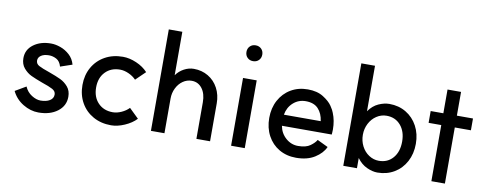

<svg xmlns="http://www.w3.org/2000/svg" viewBox="-61 -1004 3357 1314"><g transform="rotate(10 1617.5 -346.5)"><path d="M242 -73Q282 -73 306.5 -88Q331 -103 331 -130Q331 -153 307 -166Q283 -179 232 -196Q183 -214 153.5 -228Q124 -242 100.5 -269.5Q77 -297 77 -339Q77 -398 125.5 -434Q174 -470 247 -470Q278 -470 313 -457.5Q348 -445 376.5 -419Q405 -393 416 -353L334 -325Q324 -361 299 -374.5Q274 -388 247 -388Q213 -388 192.5 -374.5Q172 -361 172 -339Q172 -316 194 -304Q216 -292 269 -274Q319 -256 349.5 -241.5Q380 -227 403 -200Q426 -173 426 -131Q426 -68 374.5 -29Q323 10 242 10Q187 10 135 -21.5Q83 -53 57 -107L132 -151Q148 -114 180.5 -93.5Q213 -73 242 -73Z M855 -130 921 -66Q890 -33 840.5 -11.5Q791 10 747 10Q677 10 622.5 -20.5Q568 -51 537.5 -105Q507 -159 507 -228Q507 -297 537.5 -351Q568 -405 622.5 -435.5Q677 -466 747 -466Q793 -466 841.5 -445Q890 -424 921 -390L855 -326Q834 -348 803 -362Q772 -376 743 -376Q680 -376 641 -335.5Q602 -295 602 -228Q602 -161 641 -120.5Q680 -80 743 -80Q772 -80 803 -94Q834 -108 855 -130Z M1239 -386Q1206 -386 1178 -366.5Q1150 -347 1133.5 -313.5Q1117 -280 1117 -241V0H1023V-705H1117V-403Q1138 -433 1171 -451Q1204 -469 1239 -469Q1295 -469 1339.5 -442.5Q1384 -416 1409 -369Q1434 -322 1434 -263V0H1339V-254Q1339 -314 1311.5 -350Q1284 -386 1239 -386Z M1676 -466V5H1581V-466ZM1683 -646Q1683 -622 1667.5 -606.5Q1652 -591 1628 -591Q1604 -591 1588.5 -606.5Q1573 -622 1573 -646Q1573 -670 1588.5 -685.5Q1604 -701 1628 -701Q1652 -701 1667.5 -685.5Q1683 -670 1683 -646Z M1805 -228Q1805 -297 1834 -351Q1863 -405 1914.5 -435.5Q1966 -466 2032 -466Q2097 -466 2140 -439Q2183 -412 2202.5 -383Q2222 -354 2227 -338Q2248 -287 2248 -225Q2248 -211 2247 -202.5Q2246 -194 2246 -190H1900Q1909 -139 1946.5 -106Q1984 -73 2032 -73Q2087 -73 2116.5 -94.5Q2146 -116 2158 -137L2233 -101Q2213 -56 2161.5 -23.5Q2110 9 2032 9Q1966 9 1914.5 -21Q1863 -51 1834 -105Q1805 -159 1805 -228ZM2032 -384Q1982 -384 1945.5 -351.5Q1909 -319 1900 -267H2156Q2149 -320 2119 -352Q2089 -384 2032 -384Z M2456 -64V7H2361V-705H2456V-389Q2485 -430 2524 -447.5Q2563 -465 2599 -465Q2664 -465 2715 -434.5Q2766 -404 2795 -350Q2824 -296 2824 -227Q2824 -158 2795 -103.5Q2766 -49 2714.5 -18.5Q2663 12 2598 12Q2564 12 2524.5 -6Q2485 -24 2456 -64ZM2729 -226Q2729 -296 2692 -339Q2655 -382 2594 -382Q2557 -382 2525 -361Q2493 -340 2474.5 -304Q2456 -268 2456 -226Q2456 -183 2474.5 -147Q2493 -111 2525 -90Q2557 -69 2594 -69Q2655 -69 2692 -112Q2729 -155 2729 -226Z M2973 -384H2885V-466H2973V-631H3067V-466H3179V-384H3067V6H2973Z"/></g></svg>

Font: SUITE SemiBold
Style: Regular
Weight: 600
Designer: Sun
Foundry: Sun
Version: Version 2.040